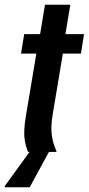

<svg xmlns="http://www.w3.org/2000/svg" viewBox="-36 -645 377 815"><path d="M83.3 0Q71.7 -26.7 67.9 -59.2Q64.2 -91.7 73.3 -149.2L118.3 -417.5H53.3L66.7 -500H134.2L155 -625H262.5L241.7 -500H320.8L307.5 -417.5H230.8L188.3 -163.3Q178.3 -105.8 184.2 -68.8Q190 -31.7 203.3 -5V0ZM-15.8 150V145L89.2 0H171.7L90 150Z"/></svg>

Font: Familjen Grotesk GF Medium
Style: Italic
Weight: 500
Designer: Anders Wikstroem, Jonas Baeckman, Matilda Gysing, Kristian Moeller
Foundry: Familjen STHML AB
Version: Version 2.000; Beta; Release 4; Build 6